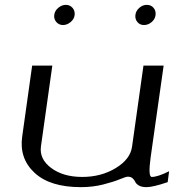

<svg xmlns="http://www.w3.org/2000/svg" viewBox="-20 -770 716 790"><path d="M505.9 -43Q498 -43 472.2 -32.2Q446.3 -21.5 403.8 -10.7Q361.3 0 312.5 0Q185.5 0 122.1 -59.1Q58.6 -118.2 71.3 -208L112.3 -500H195.3L148.4 -167Q141.6 -115.2 190.9 -78.6Q240.2 -42 318.4 -42Q396.5 -42 456.5 -78.6Q516.6 -115.2 523.4 -167L570.3 -500H653.3L599.6 -121.1Q588.9 -42 604.5 -42Q628.9 -42 675.8 -65.4L669.9 -20.5Q609.4 0 583 0Q562.5 0 551.3 -6.8Q540 -13.7 536.6 -21.5Q533.2 -29.3 525.9 -36.1Q518.6 -43 505.9 -43ZM584 -750Q601.6 -750 611.8 -737.8Q622.1 -725.6 620.1 -708Q618.2 -691.4 604 -679.2Q589.8 -667 572.3 -667Q555.7 -667 545.4 -679.2Q535.2 -691.4 537.1 -708Q539.1 -725.6 553.2 -737.8Q567.4 -750 584 -750ZM287.1 -708Q285.2 -691.4 270.5 -679.2Q255.9 -667 239.3 -667Q222.7 -667 211.9 -679.2Q201.2 -691.4 203.1 -708Q205.1 -725.6 219.7 -737.8Q234.4 -750 251 -750Q267.6 -750 278.3 -737.8Q289.1 -725.6 287.1 -708Z"/></svg>

Font: okolaks
Style: RegularItalic
Weight: 500
Italic angle: -8°
Version: Version 000.6.0